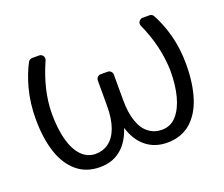

<svg xmlns="http://www.w3.org/2000/svg" viewBox="-95 -669 961 822"><g transform="rotate(-20 386.0 -258.5)"><path d="M539.8 10.3Q603.7 10.3 646.7 -26.6Q688.9 -63.6 709.2 -128.2Q729.4 -192.8 729.4 -278.8Q729.4 -350.5 712.4 -413.7Q696.7 -470.5 671.5 -517.4Q669 -522.4 664.1 -525.4Q659.1 -528.4 653.4 -528.4H622.2Q613.6 -528.4 607.6 -522.2Q601.6 -516 601.6 -507.5Q601.6 -502.5 603.3 -498.9Q653.4 -388.8 656.6 -276.6Q656.6 -210.6 643.5 -160.2Q630.3 -110.1 603.7 -79.5Q577.1 -49.4 536.9 -49.4Q502.5 -49.4 477.3 -68.9Q451 -88.4 437.5 -127.8Q423.3 -166.9 423.3 -225.9V-341.6Q423.3 -350.1 417.3 -356.4Q411.2 -362.6 402.3 -362.6H370.7Q362.2 -362.6 356.2 -356.4Q350.1 -350.1 350.1 -341.6V-225.9Q350.1 -167.6 335.6 -127.8Q321.4 -88.4 294.4 -68.5Q268.8 -49.4 235.1 -49.4Q197.8 -49.4 171.2 -76.7Q144.2 -104.4 130.3 -155.2Q116.5 -206.3 116.5 -277Q117.5 -382.8 169.4 -499.3Q171.2 -503.9 171.2 -507.5Q171.2 -516 165.1 -522.2Q159.1 -528.4 150.2 -528.4H119Q113.3 -528.4 108.3 -525.4Q103.3 -522.4 100.5 -517.4Q76.3 -471.6 60.7 -413.4Q43.7 -349.4 43.7 -277Q43.7 -191.4 64.6 -126.4Q85.6 -61.8 128.2 -25.9Q170.5 10.3 233.3 10.3Q287.3 10.3 324.9 -18.5Q362.2 -46.5 382.8 -101.9L386.4 -112.6Q404.8 -52.6 444.2 -21.3Q483.3 10.3 539.8 10.3Z"/></g></svg>

Font: DeltaSans Light
Style: Regular
Weight: 300
Designer: Rasmus Andersson
Foundry: rsms
Version: Version 3.012